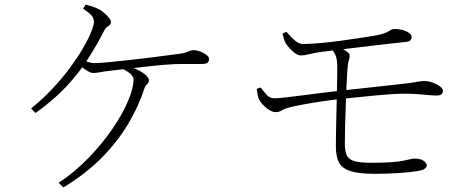

<svg xmlns="http://www.w3.org/2000/svg" viewBox="-20 -788 2040 834"><path d="M115 -317Q166 -358 209 -404Q252 -450 285 -495Q318 -540 341 -579.5Q364 -619 376 -649Q388 -679 388 -693Q388 -710 376 -722.5Q364 -735 341 -750L352 -768Q368 -764 383 -759Q398 -754 407 -749Q420 -743 432.5 -732Q445 -721 453.5 -710.5Q462 -700 462 -693Q462 -681 451 -675Q440 -669 433 -656Q401 -593 362 -532Q323 -471 268.5 -412.5Q214 -354 134 -297ZM327 -533Q352 -522 365 -518Q378 -514 393 -514Q411 -514 448 -517.5Q485 -521 531 -526Q577 -531 622 -536.5Q667 -542 703.5 -547Q740 -552 757 -554Q778 -557 788.5 -560.5Q799 -564 805 -567Q811 -570 820 -570Q835 -570 850.5 -564Q866 -558 877 -549.5Q888 -541 888 -532Q888 -521 882 -515.5Q876 -510 852 -510Q839 -510 815.5 -510Q792 -510 765.5 -510Q739 -510 716 -508Q694 -507 660 -503.5Q626 -500 587.5 -495.5Q549 -491 513.5 -487Q478 -483 453 -480Q434 -478 416 -474.5Q398 -471 384 -471Q375 -471 362 -478.5Q349 -486 336 -496.5Q323 -507 313 -516ZM255 26 235 6Q307 -42 366.5 -104Q426 -166 469.5 -230Q513 -294 536.5 -350Q560 -406 560 -442Q560 -456 546.5 -467.5Q533 -479 513 -489L527 -501Q555 -496 577.5 -485Q600 -474 613.5 -461.5Q627 -449 627 -440Q627 -429 619 -422.5Q611 -416 606 -400Q582 -326 536.5 -249.5Q491 -173 421.5 -102.5Q352 -32 255 26Z M1744 -606Q1716 -603 1675 -598.5Q1634 -594 1588.5 -588.5Q1543 -583 1500.5 -578Q1458 -573 1425.5 -569Q1393 -565 1379 -563Q1349 -559 1325 -553Q1301 -547 1287 -547Q1271 -547 1251.5 -565Q1232 -583 1221 -600Q1217 -608 1213.5 -619Q1210 -630 1207 -642L1224 -650Q1242 -628 1261 -612Q1280 -596 1298 -597Q1332 -597 1378 -601.5Q1424 -606 1471 -612.5Q1518 -619 1557.5 -625Q1597 -631 1618 -635Q1652 -642 1666.5 -651.5Q1681 -661 1691 -662Q1714 -662 1731 -657Q1748 -652 1758 -644Q1768 -636 1768 -627Q1768 -620 1763.5 -614Q1759 -608 1744 -606ZM1418 -578 1435 -590Q1452 -584 1466.5 -576.5Q1481 -569 1490 -561.5Q1499 -554 1499 -548Q1499 -536 1496 -528.5Q1493 -521 1491 -506Q1488 -477 1486 -432Q1484 -387 1482 -336.5Q1480 -286 1479 -240Q1478 -194 1478 -162Q1478 -132 1486 -114Q1494 -96 1518 -88.5Q1542 -81 1591 -81Q1647 -81 1680.5 -83.5Q1714 -86 1733 -90Q1752 -94 1762 -96.5Q1772 -99 1780 -99Q1809 -99 1821.5 -88.5Q1834 -78 1834 -70Q1834 -63 1826 -56Q1818 -49 1795 -45Q1765 -40 1714.5 -36.5Q1664 -33 1609 -33Q1542 -33 1505 -44Q1468 -55 1453.5 -80.5Q1439 -106 1439 -151Q1439 -170 1439.5 -205Q1440 -240 1441 -282.5Q1442 -325 1443 -367Q1444 -409 1444.5 -443Q1445 -477 1445 -494Q1445 -529 1438.5 -545.5Q1432 -562 1418 -578ZM1095 -402 1112 -408Q1126 -390 1139 -375.5Q1152 -361 1173 -361Q1187 -361 1221.5 -365Q1256 -369 1299.5 -374.5Q1343 -380 1385.5 -385.5Q1428 -391 1458 -394Q1535 -402 1609.5 -410.5Q1684 -419 1731 -424Q1760 -427 1776.5 -430Q1793 -433 1803.5 -434.5Q1814 -436 1825 -436Q1837 -436 1850.5 -432Q1864 -428 1876 -422Q1888 -416 1896 -408.5Q1904 -401 1904 -394Q1904 -385 1898 -379Q1892 -373 1877 -373Q1862 -373 1841.5 -375Q1821 -377 1795.5 -379Q1770 -381 1740 -381Q1693 -381 1618 -374Q1543 -367 1458 -358Q1421 -354 1377.5 -347.5Q1334 -341 1296.5 -334Q1259 -327 1239 -322Q1213 -315 1203 -308Q1193 -301 1176 -301Q1165 -301 1150 -310Q1135 -319 1122 -333Q1109 -347 1103 -361Q1101 -367 1098.5 -379.5Q1096 -392 1095 -402Z"/></svg>

Font: Noto Serif HK
Style: Regular
Weight: 200
Designer: Ryoko NISHIZUKA 西塚涼子 (kana & ideographs); Frank Grießhammer (Latin, Greek & Cyrillic); Wenlong ZHANG 张文龙 (bopomofo); San
Foundry: Adobe
Version: Version 2.001;hotconv 1.1.0;makeotfexe 2.6.0